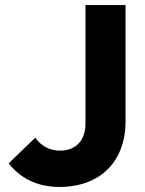

<svg xmlns="http://www.w3.org/2000/svg" viewBox="-20 -726 572 757"><path d="M215 11C375 11 475 -89 475 -248V-706H317V-239C317 -169 276 -132 217 -132C176 -132 143 -150 119 -183L14 -82C61 -23 126 11 215 11Z"/></svg>

Font: MV Cash
Style: Bold
Weight: 700
Designer: Rodrigo Fuenzalida
Foundry: fragTYPE
Version: Version 1.100;Glyphs 3.1.2 (3151)